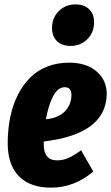

<svg xmlns="http://www.w3.org/2000/svg" viewBox="-20 -836 506 874"><path d="M301.8 -627Q261.2 -627 239 -649.2Q216.8 -671.4 216.8 -708Q216.8 -754.9 247.6 -785.4Q278.3 -815.9 323.2 -815.9Q363.8 -815.9 386 -793.7Q408.2 -771.5 408.2 -734.9Q408.2 -688 377.4 -657.5Q346.7 -627 301.8 -627ZM293.9 -550.8Q374.5 -550.8 420.9 -509.8Q467.3 -468.8 465.8 -403.8Q460 -225.1 179.2 -191.9V-178.2Q179.2 -106 240.2 -106Q266.6 -106 291.5 -116.9Q316.4 -127.9 349.1 -151.9L404.8 -55.2Q317.9 18.1 212.9 18.1Q118.2 19 65.7 -34.2Q13.2 -87.4 15.1 -192.9Q16.1 -252 27.1 -304.7Q38.1 -357.4 60.5 -402.6Q83 -447.8 115.2 -480.7Q147.5 -513.7 193.1 -532.2Q238.8 -550.8 293.9 -550.8ZM189 -293Q220.2 -295.9 243.7 -307.1Q267.1 -318.4 280 -334.2Q293 -350.1 299.1 -367.7Q305.2 -385.3 305.2 -403.8Q305.2 -439 274.9 -439Q243.2 -439 221.7 -397.7Q200.2 -356.4 189 -293Z"/></svg>

Font: Fira Sans Compressed ExtraBold
Style: Italic
Weight: 800
Width: 3
Italic angle: -8°
Designer: Carrois Corporate & Edenspiekermann AG
Foundry: Carrois Corporate GbR & Edenspiekermann AG
Version: Version 4.203;PS 004.203;hotconv 1.0.88;makeotf.lib2.5.64775